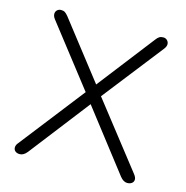

<svg xmlns="http://www.w3.org/2000/svg" viewBox="-102 -772 844 873"><g transform="rotate(15 320.0 -335.0)"><path d="M38 -18Q38 -30 48 -41L284 -344L63 -628Q54 -640 54 -651Q54 -662 61.5 -669Q69 -676 80 -676Q91 -676 98 -671.5Q105 -667 114 -656L321 -390L527 -656Q535 -667 542.5 -671.5Q550 -676 561 -676Q572 -676 579.5 -668.5Q587 -661 587 -650Q587 -640 578 -628L356 -344L593 -41Q603 -28 603 -18Q603 -7 594.5 -0.5Q586 6 573 6Q555 6 539 -14L320 -297L101 -14Q85 6 67 6Q54 6 46 -0.5Q38 -7 38 -18Z"/></g></svg>

Font: SN Pro Light
Style: Regular
Weight: 300
Designer: Tobias Whetton
Foundry: Supernotes
Version: Version 1.002